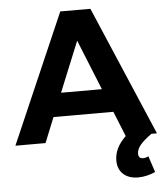

<svg xmlns="http://www.w3.org/2000/svg" viewBox="-64 -753 887 1035"><g transform="rotate(-5 380.0 -236.0)"><path d="M706 119 735 207Q687 228 642 228Q591 228 561.5 201Q532 174 532 127Q532 59 594 0L539 -136H215L160 0H-3L301 -700H464L763 0H733Q691 30 671.5 53.5Q652 77 652 100Q652 127 676 127Q693 127 706 119ZM267 -263H488L378 -535Z"/></g></svg>

Font: Gontserrat SemiBold
Style: Regular
Weight: 600
Designer: Julieta Ulanovsky
Foundry: Julieta Ulanovsky
Version: Version 6.001